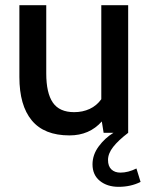

<svg xmlns="http://www.w3.org/2000/svg" viewBox="-20 -514 576 743"><path d="M524 190Q486 209 439 209Q395 209 366.5 186Q338 163 338 122Q338 85 362 52.5Q386 20 419 0H381L374 -44Q326 10 249 10Q151 10 103 -48Q55 -106 55 -216V-494H159V-230Q159 -154 184.5 -117Q210 -80 267 -80Q300 -80 327 -92.5Q354 -105 372 -130V-494H476V0Q438 29 418 54.5Q398 80 398 105Q398 129 411 141.5Q424 154 446 154Q476 154 508 138Z"/></svg>

Font: Cabin Medium
Style: Regular
Weight: 500
Designer: Pablo Impallari
Foundry: Pablo Impallari. http://www.impallari.com Igino Marini. http://www.ikern.com
Version: Version 2.001